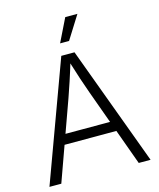

<svg xmlns="http://www.w3.org/2000/svg" viewBox="-135 -1037 935 1131"><g transform="rotate(-15 332.5 -471.0)"><path d="M23.9 0 291 -727.5H371.6L640.6 0H568.4L395.5 -476.6Q380.9 -516.6 363.5 -569.1Q346.2 -621.6 323.2 -695.8H338.9Q316.4 -621.1 298.8 -568.1Q281.2 -515.1 267.6 -476.6L96.2 0ZM148.9 -216.3V-277.3H515.6V-216.3ZM303.2 -800.3 372.6 -941.9H446.8L357.9 -800.3Z"/></g></svg>

Font: Inter 18pt Light
Style: Regular
Weight: 300
Designer: Rasmus Andersson
Foundry: rsms
Version: Version 4.001;git-66647c0bb